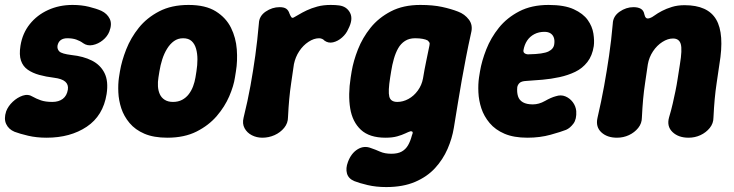

<svg xmlns="http://www.w3.org/2000/svg" viewBox="-41 -539 2976 778"><path d="M148 19Q107 19 73 11Q39 3 18 -5Q-6 -15 -16 -36.5Q-26 -58 -16 -88Q-8 -109 10.5 -126.5Q29 -144 51 -151.5Q73 -159 92 -147Q106 -139 124.5 -132.5Q143 -126 171 -126Q197 -126 213.5 -138.5Q230 -151 234 -176Q237 -196 223.5 -208Q210 -220 178 -224Q145 -228 118 -235.5Q91 -243 71.5 -256.5Q52 -270 44 -293.5Q36 -317 42 -354Q50 -404 79.5 -441Q109 -478 154 -498.5Q199 -519 253 -519Q289 -519 319.5 -511.5Q350 -504 370 -495Q393 -484 403.5 -463Q414 -442 402 -411Q394 -391 375.5 -376Q357 -361 335 -356.5Q313 -352 296 -364Q284 -373 268.5 -378.5Q253 -384 232 -384Q215 -384 205 -376.5Q195 -369 192 -354Q190 -340 199.5 -330.5Q209 -321 249 -316Q297 -311 331.5 -293.5Q366 -276 382.5 -243Q399 -210 391 -158Q377 -70 310.5 -25.5Q244 19 148 19Z M911 -225Q906 -191 888 -149Q870 -107 837.5 -69Q805 -31 755.5 -6Q706 19 637 19Q582 19 544.5 3Q507 -13 484 -40.5Q461 -68 450.5 -100Q440 -132 438.5 -165Q437 -198 441 -225L445 -250Q452 -292 470.5 -339Q489 -386 521.5 -426.5Q554 -467 604 -493Q654 -519 723 -519Q792 -519 833.5 -493Q875 -467 895 -426.5Q915 -386 918.5 -339Q922 -292 915 -250ZM755 -250Q759 -275 759 -298.5Q759 -322 753.5 -341.5Q748 -361 735.5 -372.5Q723 -384 701 -384Q680 -384 664 -372.5Q648 -361 636 -341.5Q624 -322 616.5 -298.5Q609 -275 605 -250L601 -225Q598 -207 599 -189.5Q600 -172 606.5 -157.5Q613 -143 626.5 -134.5Q640 -126 660 -126Q681 -126 697 -134.5Q713 -143 724 -157.5Q735 -172 741.5 -189.5Q748 -207 751 -225Z M1022 19Q999 19 979.5 9Q960 -1 950 -19.5Q940 -38 946 -62Q963 -131 974 -192Q985 -253 993.5 -314Q1002 -375 1008 -444Q1009 -474 1035.5 -492Q1062 -510 1092 -510Q1110 -510 1119 -503.5Q1128 -497 1132 -484Q1136 -474 1139.5 -469.5Q1143 -465 1149 -468Q1157 -472 1170 -480Q1183 -488 1202 -497Q1221 -506 1245 -512.5Q1269 -519 1299 -519Q1309 -519 1317.5 -518.5Q1326 -518 1333 -517Q1364 -513 1377.5 -487Q1391 -461 1370 -421Q1362 -402 1345 -387Q1328 -372 1308.5 -367.5Q1289 -363 1273 -375Q1270 -379 1264 -381.5Q1258 -384 1252 -384Q1231 -384 1209 -369.5Q1187 -355 1171.5 -331.5Q1156 -308 1150 -279Q1144 -237 1139 -203.5Q1134 -170 1131 -137.5Q1128 -105 1126 -64Q1126 -40 1110.5 -21Q1095 -2 1071.5 8.5Q1048 19 1022 19Z M1524 219Q1483 219 1449 211Q1415 203 1395 195Q1371 185 1365 164Q1359 143 1369 117Q1382 82 1408 66Q1434 50 1462 61Q1480 67 1499 75.5Q1518 84 1545 84Q1571 84 1587 75Q1603 66 1612.5 49.5Q1622 33 1628 10Q1633 -1 1630.5 -4.5Q1628 -8 1622 -7Q1615 -5 1601.5 1.5Q1588 8 1568.5 13.5Q1549 19 1521 19Q1456 19 1421.5 -13Q1387 -45 1378 -100Q1369 -155 1380 -225L1384 -250Q1391 -292 1409.5 -339Q1428 -386 1460.5 -426.5Q1493 -467 1543 -493Q1593 -519 1662 -519Q1713 -519 1750 -511Q1787 -503 1815 -492Q1842 -482 1859 -459.5Q1876 -437 1868 -406Q1856 -352 1847 -305Q1838 -258 1830 -213.5Q1822 -169 1814.5 -122Q1807 -75 1798 -21Q1791 22 1772.5 64.5Q1754 107 1722 142Q1690 177 1641 198Q1592 219 1524 219ZM1569 -126Q1592 -126 1614 -138Q1636 -150 1652 -172Q1668 -194 1673 -221Q1679 -258 1686 -291Q1693 -324 1699 -354Q1701 -363 1699 -366.5Q1697 -370 1692 -375Q1685 -379 1672 -381.5Q1659 -384 1641 -384Q1617 -384 1600 -373Q1583 -362 1572.5 -343.5Q1562 -325 1555 -300.5Q1548 -276 1544 -250L1540 -225Q1531 -169 1536.5 -147.5Q1542 -126 1569 -126Z M2096 19Q2041 19 2003.5 3Q1966 -13 1943 -40.5Q1920 -68 1909.5 -100Q1899 -132 1897.5 -165Q1896 -198 1900 -225L1904 -250Q1911 -292 1929.5 -339Q1948 -386 1980.5 -426.5Q2013 -467 2063 -493Q2113 -519 2182 -519Q2246 -519 2284 -501.5Q2322 -484 2340.5 -458Q2359 -432 2363.5 -403Q2368 -374 2365 -352Q2359 -313 2339 -287.5Q2319 -262 2290 -248Q2261 -234 2226.5 -226.5Q2192 -219 2157.5 -216Q2123 -213 2091 -211Q2072 -210 2064.5 -203Q2057 -196 2055 -186Q2053 -165 2058 -149Q2063 -133 2078 -124.5Q2093 -116 2118 -116Q2143 -116 2167.5 -130Q2192 -144 2211 -149Q2232 -156 2250 -148.5Q2268 -141 2280 -125Q2292 -109 2294 -89Q2296 -56 2282.5 -38Q2269 -20 2253 -13Q2233 -5 2190 7Q2147 19 2096 19ZM2103 -319Q2160 -320 2181.5 -330.5Q2203 -341 2205 -361Q2207 -376 2203 -387Q2199 -398 2189.5 -404Q2180 -410 2165 -410Q2142 -410 2124 -400.5Q2106 -391 2095 -374.5Q2084 -358 2080 -335Q2079 -326 2086.5 -322Q2094 -318 2103 -319Z M2442 -443Q2443 -473 2469.5 -491.5Q2496 -510 2526 -510Q2544 -510 2555.5 -503.5Q2567 -497 2570 -481Q2572 -471 2577 -466.5Q2582 -462 2593 -466Q2600 -468 2611.5 -476.5Q2623 -485 2641 -494.5Q2659 -504 2682 -511Q2705 -518 2733 -518Q2827 -518 2861 -460Q2895 -402 2874 -278Q2868 -236 2863 -203Q2858 -170 2855 -137Q2852 -104 2850 -63Q2850 -39 2835 -20.5Q2820 -2 2797.5 8.5Q2775 19 2749 19Q2708 19 2684 -4Q2660 -27 2670 -63Q2679 -93 2685 -119.5Q2691 -146 2696 -170Q2701 -194 2705 -220.5Q2709 -247 2714 -278Q2724 -338 2717.5 -360.5Q2711 -383 2686 -383Q2665 -383 2643 -369Q2621 -355 2605 -331Q2589 -307 2584 -278Q2578 -236 2573 -203Q2568 -170 2565 -137Q2562 -104 2560 -63Q2560 -39 2545 -20.5Q2530 -2 2507.5 8.5Q2485 19 2459 19Q2419 19 2395.5 -3Q2372 -25 2380 -61Q2396 -130 2407 -191Q2418 -252 2427 -313.5Q2436 -375 2442 -443Z"/></svg>

Font: Winky Sans
Style: Bold Italic
Weight: 700
Italic angle: -8.97852°
Designer: Simon Atzbach
Foundry: typofactur
Version: Version 1.205